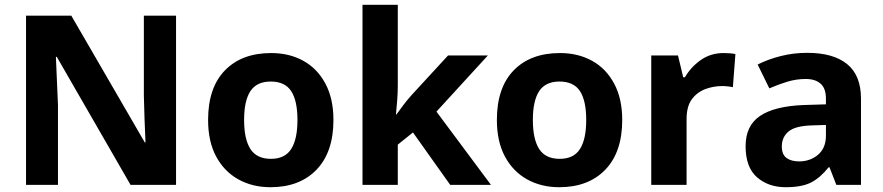

<svg xmlns="http://www.w3.org/2000/svg" viewBox="-20 -780 3727 810"><path d="M586.9 -713.9H722.7V0H530.8L219.7 -540H215.8L220.2 -438Q221.2 -412.6 222.4 -387.2Q223.6 -361.8 224.6 -335.9V0H89.8V-713.9H280.8L590.8 -179.2H593.8Q591.8 -228 589.8 -277.1Q587.9 -326.2 586.9 -376Z M1386.7 -273.9Q1386.7 -138.2 1315.4 -64.2Q1244.1 9.8 1121.1 9.8Q1044.9 9.8 985.4 -23.4Q925.8 -56.6 891.8 -119.9Q857.9 -183.1 857.9 -273.9Q857.9 -410.2 929 -483.2Q1000 -556.2 1124 -556.2Q1200.7 -556.2 1259.8 -523.4Q1318.8 -490.7 1352.8 -427.2Q1386.7 -363.8 1386.7 -273.9ZM1009.8 -273.9Q1009.8 -192.9 1036.4 -151.4Q1063 -109.9 1123 -109.9Q1182.1 -109.9 1208.5 -151.4Q1234.9 -192.9 1234.9 -273.9Q1234.9 -355 1208.5 -395.5Q1182.1 -436 1122.1 -436Q1063 -436 1036.4 -395.5Q1009.8 -355 1009.8 -273.9Z M1509.3 0V-759.8H1658.2V-419.9Q1658.2 -389.2 1655.8 -358.6Q1653.3 -328.1 1650.4 -296.9H1652.3Q1667.5 -317.9 1683.3 -338.9Q1699.2 -359.9 1717.3 -379.9L1870.1 -545.9H2038.1L1821.3 -309.1L2051.3 0H1879.4L1722.2 -221.2L1658.2 -169.9V0Z M2605 -273.9Q2605 -138.2 2533.7 -64.2Q2462.4 9.8 2339.4 9.8Q2263.2 9.8 2203.6 -23.4Q2144 -56.6 2110.1 -119.9Q2076.2 -183.1 2076.2 -273.9Q2076.2 -410.2 2147.2 -483.2Q2218.3 -556.2 2342.3 -556.2Q2418.9 -556.2 2478 -523.4Q2537.1 -490.7 2571 -427.2Q2605 -363.8 2605 -273.9ZM2228 -273.9Q2228 -192.9 2254.6 -151.4Q2281.2 -109.9 2341.3 -109.9Q2400.4 -109.9 2426.8 -151.4Q2453.1 -192.9 2453.1 -273.9Q2453.1 -355 2426.8 -395.5Q2400.4 -436 2340.3 -436Q2281.2 -436 2254.6 -395.5Q2228 -355 2228 -273.9Z M3032.7 -556.2Q3043.5 -556.2 3058.6 -555.2Q3073.7 -554.2 3082.5 -551.8L3071.8 -412.1Q3063.5 -414.1 3050.5 -415.5Q3037.6 -417 3027.3 -417Q2989.7 -417 2954.6 -403.8Q2919.4 -390.1 2897.9 -360.1Q2876.5 -330.1 2876.5 -277.8V0H2727.5V-545.9H2840.3L2862.3 -454.1H2869.6Q2893.6 -496.1 2935.5 -526.1Q2977.5 -556.2 3032.7 -556.2Z M3385.3 -557.1Q3495.6 -557.1 3554 -509.5Q3612.3 -461.9 3612.3 -363.8V0H3508.3L3479.5 -74.2H3475.6Q3440.4 -29.8 3401.4 -10Q3362.3 9.8 3294.4 9.8Q3221.7 9.8 3173.6 -32.2Q3125.5 -74.2 3125.5 -163.1Q3125.5 -250 3186.5 -291Q3247.6 -332 3369.6 -336.9L3464.4 -339.8V-363.8Q3464.4 -407.2 3441.9 -427Q3419.4 -446.8 3379.4 -446.8Q3339.4 -446.8 3301.5 -435.3Q3263.7 -423.8 3225.6 -407.2L3176.3 -507.8Q3219.7 -529.8 3273.7 -543.5Q3327.6 -557.1 3385.3 -557.1ZM3464.4 -208V-252.9L3406.2 -251Q3334.5 -249 3306.4 -225.1Q3278.3 -201.2 3278.3 -162.1Q3278.3 -127.9 3298.3 -113.5Q3318.4 -99.1 3350.6 -99.1Q3398.4 -99.1 3431.4 -127.4Q3464.4 -155.8 3464.4 -208Z"/></svg>

Font: Nokora
Style: Bold
Weight: 700
Designer: Danh Hong
Version: Version 8.000; ttfautohint (v1.8.3)